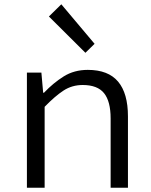

<svg xmlns="http://www.w3.org/2000/svg" viewBox="-20 -879 707 899"><path d="M106 0V-539.1H173.8L182.1 -444.8H186Q229.5 -490.7 278.3 -521.2Q327.1 -551.8 391.1 -551.8Q486.8 -551.8 533 -496.8Q579.1 -441.9 579.1 -334V0H498V-324.2Q498 -404.3 467.3 -442.6Q436.5 -481 367.2 -481Q317.4 -481 277.6 -455.1Q237.8 -429.2 189 -378.9V0ZM379.9 -631.8 209 -801.8 267.1 -858.9 422.9 -673.8Z"/></svg>

Font: Shanggu Mono N
Style: Regular
Weight: 350
Designer: GuiWonder
Version: Version 1.021